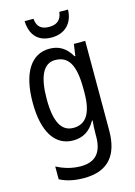

<svg xmlns="http://www.w3.org/2000/svg" viewBox="-143 -815 794 1128"><g transform="rotate(-15 254.0 -250.5)"><path d="M388 -741H335C330 -691 300 -671 256 -671C209 -671 182 -691 178 -741H124C128 -654 173 -607 254 -607C335 -607 386 -659 388 -741ZM222 -547C112 -547 46 -448 46 -266C46 -87 110 10 220 10C280 10 323 -17 355 -74H359C356 -48 355 -15 355 5V22C355 123 309 168 224 168C173 168 124 155 77 130V208C119 230 166 240 224 240C372 240 438 157 438 7V-537H369L359 -466H354C322 -522 279 -547 222 -547ZM237 -474C319 -474 355 -412 355 -269V-245C355 -121 317 -61 240 -61C167 -61 131 -126 131 -265C131 -401 166 -474 237 -474Z"/></g></svg>

Font: Noto Sans Sinhala Condensed
Style: Regular
Weight: 400
Width: 3
Designer: Jelle Bosma - Monotype Design Team
Foundry: Monotype Imaging Inc.
Version: Version 2.006